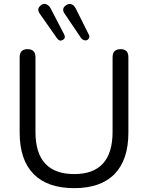

<svg xmlns="http://www.w3.org/2000/svg" viewBox="-20 -967 768 996"><path d="M276 -768 187 -895Q169 -920 190 -938Q210 -955 230 -939Q237 -934 242 -925L312 -790Q323 -770 306 -760Q289 -750 276 -768ZM401 -769 316 -895Q298 -920 319 -937Q339 -954 360 -940Q367 -934 372 -925L440 -789Q447 -777 440.5 -767Q434 -757 422.5 -757.5Q411 -758 401 -769ZM365 9Q226 9 154 -64.5Q82 -138 82 -279V-670Q82 -712 123 -712Q164 -712 164 -670V-283Q164 -64 365 -64Q564 -64 564 -283V-670Q564 -712 606 -712Q646 -712 646 -670V-279Q646 -138 574.5 -64.5Q503 9 365 9Z"/></svg>

Font: Nunito
Style: Regular
Weight: 400
Designer: Vernon Adams
Foundry: Vernon Adams
Version: Version 3.602